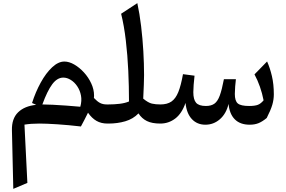

<svg xmlns="http://www.w3.org/2000/svg" viewBox="-20 -789 1824 1226"><path d="M391.1 -396Q421.4 -396 454.3 -377Q487.3 -357.9 516.1 -326.4Q544.9 -294.9 562.7 -256.3Q580.6 -217.8 580.6 -178.7Q580.6 -175.3 580.3 -171.4Q580.1 -167.5 579.6 -163.6Q600.6 -141.1 618.7 -131.6Q636.7 -122.1 662.1 -122.1H673.3V0H666Q626 0 596.2 -17.1Q566.4 -34.2 542 -69.3Q531.2 -48.3 519.3 -24.2Q507.3 0 496.6 18.6Q416.5 9.3 345.2 4.6Q273.9 0 231.9 0Q203.6 0 180.4 1.7Q157.2 3.4 136.2 6.8L154.8 378.9L64.9 417L56.2 43.5Q54.2 -31.2 95.2 -71.5Q136.2 -111.8 210.9 -119.6L184.6 -131.3Q207 -201.7 240.2 -262Q273.4 -322.3 312.7 -359.1Q352.1 -396 391.1 -396ZM384.3 -293.5Q345.2 -293.5 313.7 -251.2Q282.2 -209 250.5 -122.1Q276.4 -122.1 317.1 -120.1Q357.9 -118.2 404.3 -114.7Q450.7 -111.3 492.7 -107.4Q503.4 -145.5 497.1 -179Q490.7 -212.4 473.1 -238.3Q455.6 -264.2 431.9 -278.8Q408.2 -293.5 384.3 -293.5Z M856.9 -769Q871.6 -701.7 881.1 -621.8Q890.6 -542 895.3 -461.4Q899.9 -380.9 899.9 -309.6Q899.9 -290 898.4 -247.3Q897 -204.6 894.5 -159.2Q926.3 -132.8 950 -127.4Q973.6 -122.1 1003.4 -122.1H1003.9V0H1003.4Q950.7 0 918 -16.1Q885.3 -32.2 864.3 -64.9Q830.1 -29.3 780 -14.6Q730 0 673.3 0Q655.8 0 655.8 -34.2V-87.9Q655.8 -122.1 673.3 -122.1Q709 -122.1 743.9 -126.2Q778.8 -130.4 803.7 -141.1Q803.7 -237.3 799.1 -337.2Q794.4 -437 783.4 -530.8Q772.5 -624.5 753.4 -701.2Z M1574.2 7.3Q1513.7 7.3 1479.5 -26.9Q1445.3 -61 1439.5 -125.5Q1424.3 -62.5 1384 -27.6Q1343.8 7.3 1291.5 7.3Q1238.8 7.3 1205.1 -28.6Q1171.4 -64.5 1164.6 -131.8Q1141.1 -64 1098.9 -32Q1056.6 0 1003.9 0Q986.3 0 986.3 -34.2V-87.9Q986.3 -122.1 1003.9 -122.1Q1047.9 -122.1 1074.7 -140.6Q1101.6 -159.2 1118.7 -201.4Q1135.7 -243.7 1148.4 -315.4L1222.2 -305.7Q1218.8 -278.3 1216.6 -248Q1214.4 -217.8 1214.4 -200.7Q1214.4 -153.3 1232.2 -132.8Q1250 -112.3 1294.9 -112.3Q1328.6 -112.3 1349.1 -127Q1369.6 -141.6 1383.3 -178.7Q1397 -215.8 1409.7 -283.2H1486.3Q1483.9 -266.1 1481.7 -236.8Q1479.5 -207.5 1479.5 -189Q1479.5 -144.5 1498.5 -128.4Q1517.6 -112.3 1570.8 -112.3Q1607.9 -112.3 1627 -119.9Q1646 -127.4 1663.1 -148.4Q1654.3 -193.4 1639.6 -235.4Q1625 -277.3 1605 -314L1685.5 -396.5Q1704.1 -355 1716.3 -303Q1728.5 -251 1728.5 -186.5Q1728.5 -153.3 1718.8 -119.9Q1709 -86.4 1683.1 -35.6Q1656.2 -13.2 1631.6 -2.9Q1606.9 7.3 1574.2 7.3Z"/></svg>

Font: Pinar DS4-Medium
Style: Regular
Weight: 500
Designer: Amin Abedi
Version: Version 2.000